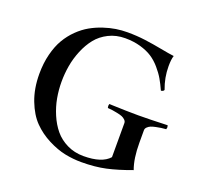

<svg xmlns="http://www.w3.org/2000/svg" viewBox="-129 -882 1106 1050"><g transform="rotate(20 424.0 -357.0)"><path d="M721.2 -496.1Q705.6 -530.8 690.4 -556.9Q675.3 -583 650.9 -611.3Q626.5 -639.6 598.6 -657.7Q570.8 -675.8 530.3 -687.5Q489.7 -699.2 440.9 -699.2Q388.2 -699.2 345.2 -677.7Q302.2 -656.2 274.7 -621.6Q247.1 -586.9 228.3 -541.3Q209.5 -495.6 201.7 -449.5Q193.8 -403.3 193.8 -356Q193.8 -309.1 202.1 -262.9Q210.4 -216.8 229.7 -171.4Q249 -126 277.3 -91.8Q305.7 -57.6 348.9 -36.4Q392.1 -15.1 444.8 -15.1Q552.2 -15.1 594.2 -63V-261.2Q594.2 -271.5 585.9 -279.5Q577.6 -287.6 566.9 -292Q556.2 -296.4 538.3 -300Q520.5 -303.7 509.3 -305.2Q498 -306.6 481 -308.1Q479 -315.9 479 -319.8Q479 -323.2 481 -331.1Q591.3 -327.1 650.9 -327.1Q711.4 -327.1 820.8 -331.1Q823.2 -321.3 823.2 -319.8Q823.2 -317.9 820.8 -308.1Q803.7 -306.6 792.5 -305.2Q781.2 -303.7 763.4 -300Q745.6 -296.4 735.1 -292Q724.6 -287.6 716.3 -279.5Q708 -271.5 708 -261.2V-189Q708 -96.2 730 -37.1Q649.4 -7.3 586.9 6.3Q524.4 20 444.8 20Q397.5 20 349.6 10.3Q301.8 0.5 249.3 -26.4Q196.8 -53.2 157 -93.8Q117.2 -134.3 91.1 -202.1Q64.9 -270 64.9 -356Q64.9 -418 78.4 -470.9Q91.8 -523.9 114.3 -562Q136.7 -600.1 167.7 -630.4Q198.7 -660.6 232.4 -679.7Q266.1 -698.7 303.5 -711.2Q340.8 -723.6 374.5 -728.8Q408.2 -733.9 440.9 -733.9Q495.6 -733.9 545.2 -727.3Q594.7 -720.7 644 -711.2Q693.4 -701.7 722.2 -698.2Q714.8 -676.3 714.8 -636.2Q714.8 -569.8 738.8 -506.8Q735.8 -498 721.2 -496.1Z"/></g></svg>

Font: Jacques Francois
Style: Regular
Weight: 400
Designer: Manvel Shmavonyan, Alexei Vanyashin
Foundry: Cyreal (www.cyreal.org)
Version: Version 1.003